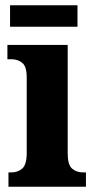

<svg xmlns="http://www.w3.org/2000/svg" viewBox="-20 -706 362 726"><path d="M12 0V-54H22Q48 -54 64.5 -69Q81 -84 81 -127V-414Q81 -454 64.5 -468Q48 -482 23 -482H8V-536H236V-126Q236 -83 252.5 -68.5Q269 -54 295 -54H305V0ZM18 -605V-686H273V-605Z"/></svg>

Font: Noto Serif Ethiopic Condensed ExtraBold
Style: Regular
Weight: 800
Width: 3
Designer: Monotype Design Team
Foundry: Monotype Imaging Inc.
Version: Version 2.102; ttfautohint (v1.8.4.7-5d5b)